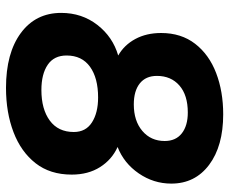

<svg xmlns="http://www.w3.org/2000/svg" viewBox="-82 -672 764 640"><g transform="rotate(90 300.0 -352.0)"><path d="M273 10Q157 10 90 -39.5Q23 -89 23 -174Q23 -243 63 -294.5Q103 -346 165 -364Q130 -384 110 -421Q90 -458 90 -507Q90 -574 126 -620.5Q162 -667 223.5 -690.5Q285 -714 361 -714Q467 -714 529.5 -667Q592 -620 592 -541Q592 -482 558 -432.5Q524 -383 470 -362Q512 -343 537 -303.5Q562 -264 562 -209Q562 -137 524 -88.5Q486 -40 420.5 -15Q355 10 273 10ZM328 -416Q383 -416 416.5 -444.5Q450 -473 450 -519Q450 -556 424.5 -576Q399 -596 355 -596Q297 -596 265 -568Q233 -540 233 -493Q233 -456 258 -436Q283 -416 328 -416ZM280 -108Q344 -108 382 -136Q420 -164 420 -216Q420 -256 388 -276.5Q356 -297 305 -297Q240 -297 202.5 -270Q165 -243 165 -192Q165 -150 196 -129Q227 -108 280 -108Z"/></g></svg>

Font: Nunito ExtraBold
Style: Italic
Weight: 800
Italic angle: -9°
Designer: Vernon Adams
Foundry: Vernon Adams
Version: Version 3.601; ttfautohint (v1.8.2.53-6de2)